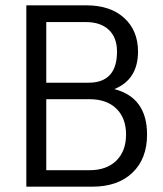

<svg xmlns="http://www.w3.org/2000/svg" viewBox="-20 -702 614 722"><path d="M410 -367Q533 -335 533 -196Q533 -105 478 -52.5Q423 0 327 0H79V-682H304Q395 -682 447 -634.5Q499 -587 499 -508Q499 -403 410 -367ZM154 -619V-391H313Q420 -391 420 -508Q420 -561 389 -590Q358 -619 303 -619ZM317 -62Q381 -62 417.5 -98Q454 -134 454 -196Q454 -258 417.5 -293.5Q381 -329 317 -329H154V-62Z"/></svg>

Font: Didact Gothic
Style: Regular
Weight: 400
Designer: Daniel Johnson
Foundry: Daniel Johnson
Version: Version 2.101;PS 002.101;hotconv 1.0.88;makeotf.lib2.5.64775